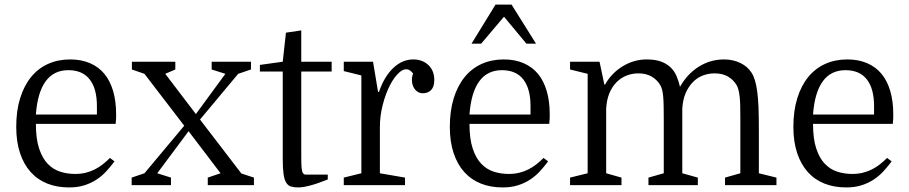

<svg xmlns="http://www.w3.org/2000/svg" viewBox="-20 -810 3978 840"><path d="M137 -268H486Q488 -286 488 -294Q488 -302 488 -311Q488 -367 475 -411.5Q462 -456 437 -486.5Q412 -517 374 -533.5Q336 -550 287 -550Q234 -550 190.5 -530.5Q147 -511 116 -473Q85 -435 68 -380Q51 -325 51 -255Q51 -190 67.5 -140.5Q84 -91 114 -57.5Q144 -24 186.5 -7Q229 10 282 10Q319 10 348 1Q377 -8 401 -23.5Q425 -39 444 -59.5Q463 -80 481 -104L461 -119Q446 -104 429.5 -91Q413 -78 394 -68.5Q375 -59 354 -54Q333 -49 308 -49Q274 -49 243 -59Q212 -69 188.5 -93.5Q165 -118 151 -160.5Q137 -203 137 -268ZM279 -503Q341 -503 372.5 -462.5Q404 -422 404 -346V-309H137Q144 -405 179.5 -454Q215 -503 279 -503Z M837 -311 703 -487 747 -506V-540H557V-506L612 -487L786 -260L612 -52L556 -33V0H728V-33L668 -52L805 -236L945 -52L889 -33V0H1091V-33L1036 -51L855 -287L1022 -487L1078 -506V-540H906V-506L966 -487Z M1117 -526V-497H1217V-114Q1217 -73 1220.5 -48.5Q1224 -24 1232 -11Q1240 2 1253 6Q1266 10 1285 10Q1305 10 1337.5 1.5Q1370 -7 1414 -25V-46H1342Q1327 -46 1318.5 -46Q1310 -46 1305.5 -52.5Q1301 -59 1299.5 -75.5Q1298 -92 1298 -125V-497H1431V-540H1298V-677L1231 -667L1217 -540Z M1787 -489Q1784 -478 1783 -473Q1782 -468 1782 -462Q1782 -447 1786 -436Q1790 -425 1796.5 -417.5Q1803 -410 1811.5 -406Q1820 -402 1829 -402Q1841 -402 1850 -405.5Q1859 -409 1866 -416Q1873 -423 1876.5 -434Q1880 -445 1880 -460Q1880 -501 1854 -525.5Q1828 -550 1788 -550Q1740 -550 1700.5 -512.5Q1661 -475 1638 -408H1634L1612 -540H1484V-499L1561 -480V-52L1484 -33V0H1752V-33L1642 -52V-254Q1642 -303 1654.5 -351.5Q1667 -400 1686 -437Q1705 -474 1727.5 -493.5Q1750 -513 1770 -504Q1774 -502 1778.5 -498Q1783 -494 1787 -489Z M2034 -268H2383Q2385 -286 2385 -294Q2385 -302 2385 -311Q2385 -367 2372 -411.5Q2359 -456 2334 -486.5Q2309 -517 2271 -533.5Q2233 -550 2184 -550Q2131 -550 2087.5 -530.5Q2044 -511 2013 -473Q1982 -435 1965 -380Q1948 -325 1948 -255Q1948 -190 1964.5 -140.5Q1981 -91 2011 -57.5Q2041 -24 2083.5 -7Q2126 10 2179 10Q2216 10 2245 1Q2274 -8 2298 -23.5Q2322 -39 2341 -59.5Q2360 -80 2378 -104L2358 -119Q2343 -104 2326.5 -91Q2310 -78 2291 -68.5Q2272 -59 2251 -54Q2230 -49 2205 -49Q2171 -49 2140 -59Q2109 -69 2085.5 -93.5Q2062 -118 2048 -160.5Q2034 -203 2034 -268ZM2176 -503Q2238 -503 2269.5 -462.5Q2301 -422 2301 -346V-309H2034Q2041 -405 2076.5 -454Q2112 -503 2176 -503ZM2325 -619 2218 -790H2148L2043 -619H2085L2185 -737L2283 -619Z M2551 -487V-52L2474 -33V0H2699V-33L2632 -52V-334Q2634 -373 2646 -402Q2658 -431 2677.5 -450.5Q2697 -470 2721.5 -479.5Q2746 -489 2773 -489Q2807 -489 2831 -475Q2855 -461 2869 -437Q2874 -428 2877 -416Q2880 -404 2881.5 -387Q2883 -370 2883.5 -346Q2884 -322 2884 -290V-52L2817 -33V0H3033V-33L2965 -52V-334Q2967 -373 2979.5 -402Q2992 -431 3011 -450.5Q3030 -470 3054.5 -479.5Q3079 -489 3106 -489Q3141 -489 3165 -475Q3189 -461 3203 -437Q3208 -428 3211 -416Q3214 -404 3216 -387Q3218 -370 3218.5 -346Q3219 -322 3219 -290V-52L3152 -33V0H3377V-33L3300 -52V-245Q3300 -299 3298.5 -339Q3297 -379 3293 -408.5Q3289 -438 3283 -458Q3277 -478 3268 -492Q3251 -519 3219 -534.5Q3187 -550 3148 -550Q3088 -550 3037.5 -518.5Q2987 -487 2955 -430Q2949 -456 2939.5 -478Q2930 -500 2913 -516Q2896 -532 2871 -541Q2846 -550 2809 -550Q2754 -550 2705 -520.5Q2656 -491 2627 -440H2624L2603 -540H2474V-506Z M3537 -268H3886Q3888 -286 3888 -294Q3888 -302 3888 -311Q3888 -367 3875 -411.5Q3862 -456 3837 -486.5Q3812 -517 3774 -533.5Q3736 -550 3687 -550Q3634 -550 3590.5 -530.5Q3547 -511 3516 -473Q3485 -435 3468 -380Q3451 -325 3451 -255Q3451 -190 3467.5 -140.5Q3484 -91 3514 -57.5Q3544 -24 3586.5 -7Q3629 10 3682 10Q3719 10 3748 1Q3777 -8 3801 -23.5Q3825 -39 3844 -59.5Q3863 -80 3881 -104L3861 -119Q3846 -104 3829.5 -91Q3813 -78 3794 -68.5Q3775 -59 3754 -54Q3733 -49 3708 -49Q3674 -49 3643 -59Q3612 -69 3588.5 -93.5Q3565 -118 3551 -160.5Q3537 -203 3537 -268ZM3679 -503Q3741 -503 3772.5 -462.5Q3804 -422 3804 -346V-309H3537Q3544 -405 3579.5 -454Q3615 -503 3679 -503Z"/></svg>

Font: GradeGX
Style: Regular
Weight: 100
Width: 1
Designer: Adam Twardoch
Foundry: Adam Twardoch
Version: Version 2.002; DEVELOPMENT